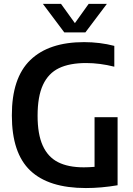

<svg xmlns="http://www.w3.org/2000/svg" viewBox="-20 -968 690 996"><path d="M590 -360V-7Q505 7.5 425.5 7.5Q232.5 7.5 137 -83.2Q41.5 -174 41.5 -369Q41 -563.5 137.2 -656.5Q233.5 -749.5 416 -749.5Q498 -749.5 573 -730V-622Q497.5 -641 427 -641Q341 -641 286 -614.5Q231 -588 203 -528Q175 -468 175 -367.5Q175 -271.5 201.8 -212.5Q228.5 -153.5 281 -126.8Q333.5 -100 414.5 -100Q440.5 -100 470.5 -102.5V-360ZM440 -948H534.5L423 -800H313.5L202.5 -948H296.5L368.5 -848Z"/></svg>

Font: Encode Sans Semi Condensed SmBd
Style: Regular
Weight: 600
Width: 4
Designer: Multiple Designers
Foundry: Impallari Type
Version: Version 2.000